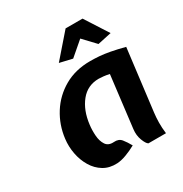

<svg xmlns="http://www.w3.org/2000/svg" viewBox="-174 -873 962 1012"><g transform="rotate(-30 306.5 -367.0)"><path d="M249 9Q201.5 11.5 166.2 -9.8Q131 -31 108.8 -68.2Q86.5 -105.5 78 -150.5Q69.5 -195.5 75 -240Q84.5 -319.5 126 -385.2Q167.5 -451 235.5 -490Q303.5 -529 393 -529Q421 -529 449.2 -526.8Q477.5 -524.5 512.5 -518Q547.5 -511.5 596 -499L550 -126Q546.5 -98.5 546 -67Q545.5 -35.5 550 0H443Q431 -7 419.2 -37.8Q407.5 -68.5 412 -105L450 -418Q430.5 -422.5 413.5 -424.2Q396.5 -426 386 -426Q318 -426 276 -374.2Q234 -322.5 224 -240Q220 -208 222.5 -174Q225 -140 240 -117.2Q255 -94.5 289 -97Q318.5 -99.5 334.5 -79.8Q350.5 -60 366 -32Q336 -15.5 305.2 -4Q274.5 7.5 249 9ZM323 -585 246 -603 368 -743H471L561 -603L477 -585L408 -658Z"/></g></svg>

Font: Expletus Sans
Style: Italic
Weight: 400
Italic angle: -7°
Designer: Jasper de Waard
Foundry: Designtown
Version: Version 7.500